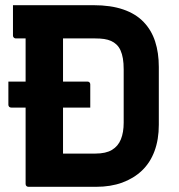

<svg xmlns="http://www.w3.org/2000/svg" viewBox="-20 -720 690 740"><path d="M12.3 -405.6H316.9Q321.9 -405.6 324.9 -402.6Q327.9 -399.6 327.9 -394.6Q327.9 -372.1 327.9 -350.4Q327.9 -328.8 327.9 -305.4H23.3Q18.3 -305.4 15.3 -308.4Q12.3 -311.4 12.3 -316.4Q12.3 -339.8 12.3 -361.4Q12.3 -383.1 12.3 -405.6ZM592.1 -239Q592.1 -182.4 575.5 -137.6Q558.9 -92.8 527 -62.5Q495.2 -32.3 450.8 -16.1Q406.4 0 350.7 0Q328.2 0 297.3 0Q266.4 0 233.4 0Q200.3 0 169.9 0Q139.5 0 117.9 0Q96.3 0 89.7 0Q84.8 0 81.7 -3.1Q78.7 -6.1 78.7 -11Q78.7 -88.2 78.7 -165.7Q78.7 -243.2 78.7 -320.7Q78.7 -398.3 78.7 -475.8Q78.7 -553.3 78.7 -630.5H232.4L222.9 -607.5Q222.9 -581.2 222.9 -549.8Q222.9 -518.4 222.9 -492Q222.9 -444.3 222.9 -399.2Q222.9 -354 222.9 -310.1Q222.9 -266.2 222.9 -221Q222.9 -175.9 222.9 -128.1Q235.2 -128.1 259.2 -128.1Q283.2 -128.1 308.2 -128.1Q333.3 -128.1 347.7 -128.1Q388.1 -128.1 411.6 -142.3Q435.2 -156.5 445.9 -183Q456.7 -209.6 456.7 -247.3V-452.7Q456.7 -476.2 453.7 -494.2Q450.7 -512.1 444.6 -525.7Q438.5 -539.4 428.7 -548.5Q419.7 -557 408.1 -562.2Q396.4 -567.4 381.5 -569.7Q366.6 -571.9 346.5 -571.9Q314.6 -571.9 274.8 -571.9Q235 -571.9 192.5 -571.9Q150.1 -571.9 110.9 -571.9Q71.7 -571.9 41 -571.9Q38 -571.9 35.5 -573.4Q33 -574.9 31.5 -577.4Q30 -579.9 30 -582.9Q30 -609.8 30 -641.4Q30 -673.1 30 -700Q60.9 -700 100.4 -700Q139.9 -700 182.8 -700Q225.7 -700 266.3 -700Q307 -700 340.2 -700Q407.2 -700 455.2 -683.4Q503.3 -666.9 533.5 -635.3Q563.8 -603.8 577.9 -560.2Q592.1 -516.7 592.1 -461.8Z"/></svg>

Font: Recursive Sans Linear Light
Style: Regular
Weight: 300
Version: Version 1.085